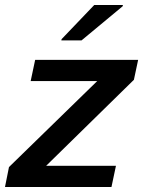

<svg xmlns="http://www.w3.org/2000/svg" viewBox="-25 -750 574 770"><path d="M-5 0 11 -80 365 -425H98L116 -510H529L512 -430L160 -85H440L422 0ZM221 -588 222 -593 353 -730H468L467 -725L302 -588Z"/></svg>

Font: Saira Thin Medium
Style: Italic
Weight: 500
Italic angle: -12°
Version: Version 1.101